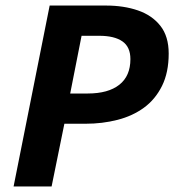

<svg xmlns="http://www.w3.org/2000/svg" viewBox="-20 -672 640 692"><path d="M29 0 159 -652H362Q426 -652 477 -634.5Q528 -617 558 -579Q588 -541 588 -479Q588 -411 564 -362.5Q540 -314 499 -284Q458 -254 403.5 -240Q349 -226 288 -226H212L166 0ZM233 -335H296Q370 -335 410 -366.5Q450 -398 450 -459Q450 -503 421 -523Q392 -543 338 -543H274Z"/></svg>

Font: Source Code Pro ExtraLight
Style: Bold Italic
Weight: 700
Italic angle: -11°
Monospace: yes
Version: Version 1.016;hotconv 1.0.116;makeotfexe 2.5.65601